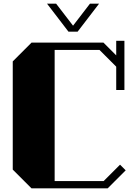

<svg xmlns="http://www.w3.org/2000/svg" viewBox="-20 -1034 760 1054"><path d="M50 -697 153 -800H548L618 -730V-810H663V-540H618V-668L526 -760H280V-40H549L639 -130L670 -99L571 0H153L50 -103ZM524 -1014 406 -860H356L238 -1014H288L381 -893L474 -1014Z"/></svg>

Font: Kumar One
Style: Regular
Weight: 400
Designer: Parimal Parmar
Foundry: Indian Type Foundry
Version: Version 1.001;PS 1.001;hotconv 1.0.88;makeotf.lib2.5.647800